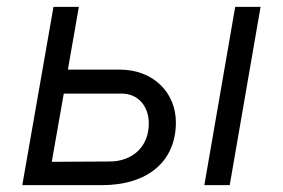

<svg xmlns="http://www.w3.org/2000/svg" viewBox="-20 -540 826 560"><path d="M45 0H277C412 0 493 -70 493 -183C493 -270 427 -337 329 -337H178L210 -520H136ZM576 0H650L740 -520H666ZM131 -68 166 -267H335C382 -267 414 -231 414 -180C414 -110 364 -69 300 -69Z"/></svg>

Font: Fixel Display 20240404
Style: Italic
Weight: 400
Italic angle: -10°
Designer: AlfaBravo + MacPaw
Foundry: Kyrylo Tkachov, Marchela Mozhyna, Serhii Makarenko, Maria Weinstein, Zakhar Kryvoshyya
Version: Version 1.211;Glyphs 3.2 (3225)